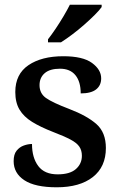

<svg xmlns="http://www.w3.org/2000/svg" viewBox="-20 -786 509 816"><path d="M221 10Q129 10 83.5 -20Q38 -50 38 -101Q38 -130 50.5 -145.5Q63 -161 81 -167.5Q99 -174 116 -174Q116 -116 142.5 -80.5Q169 -45 225 -45Q277 -45 302.5 -67.5Q328 -90 328 -124Q328 -147 317 -163Q306 -179 279.5 -193Q253 -207 206 -225Q152 -246 116.5 -268Q81 -290 63 -320Q45 -350 45 -395Q45 -471 101 -509Q157 -547 249 -547Q332 -547 371 -518.5Q410 -490 410 -453Q410 -423 388.5 -406Q367 -389 323 -389Q323 -439 300.5 -466.5Q278 -494 235 -494Q192 -494 170 -475Q148 -456 148 -424Q148 -389 175.5 -369.5Q203 -350 274 -323Q350 -294 390 -258.5Q430 -223 430 -157Q430 -77 374.5 -33.5Q319 10 221 10ZM184 -619Q199 -638 216.5 -664Q234 -690 250 -717Q266 -744 277 -766H412V-756Q403 -743 383 -723Q363 -703 338 -681Q313 -659 287 -639.5Q261 -620 239 -606H184Z"/></svg>

Font: Noto Serif Hentaigana SemiBold
Style: Regular
Weight: 600
Designer: Kazuhiro Yamada
Foundry: nipponia
Version: Version 1.000; ttfautohint (v1.8.4.7-5d5b)